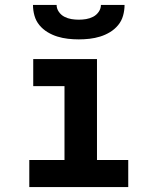

<svg xmlns="http://www.w3.org/2000/svg" viewBox="-20 -760 640 780"><path d="M99 0V-110H242V-410H115V-520H374V-110H501V0ZM300 -600Q278 -600 256 -602.5Q234 -605 213 -611.5Q192 -618 173 -629.5Q154 -641 140 -658Q126 -675 120 -696.5Q114 -718 114 -740H210Q210 -725 219 -712Q228 -699 241.5 -692Q255 -685 270 -682.5Q285 -680 300 -680Q315 -680 330 -682.5Q345 -685 358.5 -692Q372 -699 381 -712Q390 -725 390 -740H486Q486 -718 480 -696.5Q474 -675 460 -658Q446 -641 427 -629.5Q408 -618 387 -611.5Q366 -605 344 -602.5Q322 -600 300 -600Z"/></svg>

Font: Iosevka SS04 XBd Ex
Style: Regular
Weight: 800
Width: 7
Monospace: yes
Designer: Belleve Invis
Foundry: Belleve Invis
Version: Version 19.0.0; ttfautohint (v1.8.4)